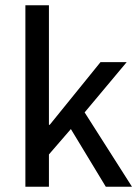

<svg xmlns="http://www.w3.org/2000/svg" viewBox="-20 -706 527 726"><path d="M76 0V-686H165V-234H168L360 -471H459L300 -281L479 0H380L248 -218L165 -122V0Z"/></svg>

Font: Narnoor
Style: Regular
Weight: 400
Designer: S. Sridhar Murthy
Foundry: SIL International
Version: Version 3.000